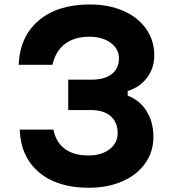

<svg xmlns="http://www.w3.org/2000/svg" viewBox="-20 -839 790 877"><path d="M385.7 18.6Q241.8 18.6 158.2 -52Q74.6 -122.6 70 -247.1H224Q235.3 -189.3 276.1 -159.1Q316.9 -128.8 383.7 -128.8Q422.8 -128.8 453.2 -141.5Q483.6 -154.2 500.5 -177.3Q517.4 -200.4 517.4 -230.5Q517.4 -280.7 485.4 -308.5Q453.5 -336.3 395 -336.3H291.6V-475.1H397.6Q457.4 -475.1 490.4 -500.7Q523.4 -526.3 523.4 -572.5Q523.4 -615.3 485.6 -643.3Q447.8 -671.2 388.6 -671.2Q319.9 -671.2 277.1 -638.6Q234.3 -606 219.3 -542.9H65.3Q70.7 -672.4 156.9 -745.5Q243.2 -818.6 390.6 -818.6Q476.6 -818.6 543.3 -789.3Q610.1 -760 647.4 -707.3Q684.7 -654.7 684.7 -586.3Q684.7 -528.3 651.8 -484.4Q618.9 -440.5 563.2 -423.3V-402Q617.6 -382.1 649.2 -331.9Q680.7 -281.7 680.7 -214Q680.7 -145.7 643.2 -92.9Q605.8 -40 538.8 -10.7Q471.9 18.6 385.7 18.6Z"/></svg>

Font: Martian Mono sWd Rg
Style: Regular
Weight: 400
Width: 6
Monospace: yes
Designer: Roman Shamin
Foundry: Evil Martians
Version: Version 1.000